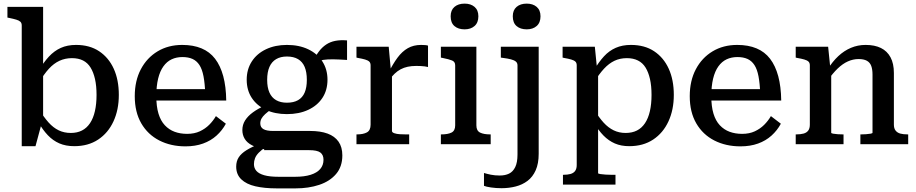

<svg xmlns="http://www.w3.org/2000/svg" viewBox="-20 -796 5059 1060"><path d="M390 11Q343 11 307.5 -4.5Q272 -20 244 -49.5Q216 -79 192 -121L196 -192Q222 -149 248 -120Q274 -91 304 -76.5Q334 -62 371 -62Q406 -62 432.5 -75.5Q459 -89 477 -116Q495 -143 504 -182.5Q513 -222 513 -272Q513 -322 504.5 -359.5Q496 -397 480 -423Q464 -449 438.5 -462Q413 -475 377 -475Q340 -475 308.5 -460.5Q277 -446 250 -416.5Q223 -387 195 -340L193 -405Q220 -451 249.5 -483Q279 -515 315.5 -531.5Q352 -548 400 -548Q475 -548 527.5 -513Q580 -478 608 -416.5Q636 -355 636 -272Q636 -190 606.5 -126Q577 -62 522 -25.5Q467 11 390 11ZM100 -655Q100 -669 92.5 -676Q85 -683 70 -687.5Q55 -692 31 -697L21 -699V-758H218V-122L210 -115L176 11H100Z M843 -264Q843 -208 855 -168.5Q867 -129 890 -104.5Q913 -80 944 -68.5Q975 -57 1013 -57Q1053 -57 1083 -71Q1113 -85 1135 -107Q1157 -129 1172 -155L1227 -113Q1207 -76 1175.5 -47.5Q1144 -19 1101 -3.5Q1058 12 1004 12Q923 12 859.5 -20.5Q796 -53 760 -115Q724 -177 724 -265Q724 -350 757.5 -413.5Q791 -477 850 -512.5Q909 -548 986 -548Q1047 -548 1092.5 -529Q1138 -510 1167.5 -471.5Q1197 -433 1212.5 -375.5Q1228 -318 1229 -241H815V-304H1138L1113 -280Q1111 -336 1103.5 -375Q1096 -414 1081 -437Q1066 -460 1043 -470.5Q1020 -481 987 -481Q954 -481 927.5 -468.5Q901 -456 882 -429.5Q863 -403 853 -362Q843 -321 843 -264Z M1896 -465Q1852 -468 1820 -468.5Q1788 -469 1765.5 -465.5Q1743 -462 1725 -453L1708 -455Q1722 -487 1740 -511Q1758 -535 1780.5 -550Q1803 -565 1831.5 -570.5Q1860 -576 1896 -573ZM1564 -166Q1498 -166 1448 -189.5Q1398 -213 1370 -255.5Q1342 -298 1342 -356Q1342 -413 1370 -456.5Q1398 -500 1448.5 -524Q1499 -548 1564 -548Q1631 -548 1681.5 -524Q1732 -500 1760 -456.5Q1788 -413 1788 -356Q1788 -298 1760 -255.5Q1732 -213 1681.5 -189.5Q1631 -166 1564 -166ZM1564 -229Q1601 -229 1625.5 -243Q1650 -257 1662 -285Q1674 -313 1674 -355Q1674 -398 1662 -426.5Q1650 -455 1625.5 -469.5Q1601 -484 1564 -484Q1529 -484 1504.5 -469.5Q1480 -455 1467.5 -426.5Q1455 -398 1455 -355Q1455 -313 1467.5 -285Q1480 -257 1504.5 -243Q1529 -229 1564 -229ZM1507 244Q1440 244 1390 232.5Q1340 221 1312 194Q1284 167 1284 124Q1284 94 1298 72.5Q1312 51 1341 33Q1370 15 1417 -4L1447 16Q1423 32 1408.5 47Q1394 62 1388 77.5Q1382 93 1382 110Q1382 132 1395.5 147.5Q1409 163 1439 171.5Q1469 180 1518 180H1609Q1660 180 1695 169Q1730 158 1748 137Q1766 116 1766 86Q1766 59 1748.5 46Q1731 33 1687 33H1438L1439 28Q1398 20 1371 6Q1344 -8 1331 -29.5Q1318 -51 1318 -78Q1318 -107 1333 -131Q1348 -155 1376 -175.5Q1404 -196 1444 -214L1479 -193Q1458 -179 1444 -166Q1430 -153 1423.5 -141Q1417 -129 1417 -115Q1417 -93 1434.5 -83Q1452 -73 1488 -73H1692Q1749 -73 1788.5 -58.5Q1828 -44 1849 -14Q1870 16 1870 62Q1870 124 1835.5 164.5Q1801 205 1742.5 224.5Q1684 244 1612 244Z M2343 -544V-426Q2336 -428 2325 -429.5Q2314 -431 2301.5 -431.5Q2289 -432 2278 -432Q2252 -432 2231 -427.5Q2210 -423 2192 -413.5Q2174 -404 2158 -388.5Q2142 -373 2125 -350L2124 -393Q2149 -443 2174.5 -477.5Q2200 -512 2231.5 -530Q2263 -548 2305 -548Q2317 -548 2328 -547Q2339 -546 2343 -544ZM1948 0V-54H1951Q1985 -54 2005.5 -65Q2026 -76 2026 -108V-435Q2026 -449 2018.5 -456Q2011 -463 1995.5 -467.5Q1980 -472 1957 -476L1948 -478V-538H2126L2139 -396L2144 -400V-73Q2144 -65 2157 -60.5Q2170 -56 2187.5 -55Q2205 -54 2220 -54H2239V0Z M2545 -634Q2510 -634 2489 -652Q2468 -670 2468 -706Q2468 -740 2489 -758Q2510 -776 2545 -776Q2579 -776 2600 -758Q2621 -740 2621 -706Q2621 -671 2600 -652.5Q2579 -634 2545 -634ZM2610 -538V-104Q2610 -74 2630.5 -64Q2651 -54 2686 -54H2689V0H2414V-54H2417Q2452 -54 2472.5 -64Q2493 -74 2493 -104V-435Q2493 -455 2476 -462Q2459 -469 2424 -476L2414 -478V-538Z M2837 57V-435Q2837 -449 2827.5 -456.5Q2818 -464 2800.5 -468.5Q2783 -473 2759 -476L2745 -478V-538H2954V53Q2954 107 2937.5 144Q2921 181 2892.5 202.5Q2864 224 2827 233.5Q2790 243 2749 243Q2718 243 2691 239Q2664 235 2652 230V159Q2668 164 2690 168.5Q2712 173 2739 173Q2769 173 2790.5 162.5Q2812 152 2824.5 126.5Q2837 101 2837 57ZM2888 -634Q2853 -634 2832 -652Q2811 -670 2811 -706Q2811 -740 2832 -758Q2853 -776 2888 -776Q2922 -776 2943 -758Q2964 -740 2964 -706Q2964 -671 2943 -652.5Q2922 -634 2888 -634Z M3378 223H3088V169H3091Q3113 169 3129.5 164.5Q3146 160 3155 148Q3164 136 3164 115V-435Q3164 -449 3156.5 -456Q3149 -463 3133.5 -467.5Q3118 -472 3095 -476L3086 -478V-538H3264L3277 -408L3282 -403V160Q3282 163 3294.5 165Q3307 167 3324 168Q3341 169 3355 169H3378ZM3454 11Q3409 11 3374.5 -4Q3340 -19 3312 -47.5Q3284 -76 3260 -117L3262 -188Q3287 -147 3312.5 -119Q3338 -91 3368 -76.5Q3398 -62 3434 -62Q3470 -62 3496.5 -75.5Q3523 -89 3541 -116Q3559 -143 3568 -182.5Q3577 -222 3577 -272Q3577 -322 3568.5 -359.5Q3560 -397 3544 -423Q3528 -449 3502 -462Q3476 -475 3441 -475Q3403 -475 3372.5 -460.5Q3342 -446 3315 -417Q3288 -388 3261 -344L3260 -410Q3286 -454 3314.5 -485Q3343 -516 3379.5 -532Q3416 -548 3463 -548Q3539 -548 3591.5 -513Q3644 -478 3672 -416.5Q3700 -355 3700 -272Q3700 -190 3670.5 -126Q3641 -62 3586 -25.5Q3531 11 3454 11Z M3907 -264Q3907 -208 3919 -168.5Q3931 -129 3954 -104.5Q3977 -80 4008 -68.5Q4039 -57 4077 -57Q4117 -57 4147 -71Q4177 -85 4199 -107Q4221 -129 4236 -155L4291 -113Q4271 -76 4239.5 -47.5Q4208 -19 4165 -3.5Q4122 12 4068 12Q3987 12 3923.5 -20.5Q3860 -53 3824 -115Q3788 -177 3788 -265Q3788 -350 3821.5 -413.5Q3855 -477 3914 -512.5Q3973 -548 4050 -548Q4111 -548 4156.5 -529Q4202 -510 4231.5 -471.5Q4261 -433 4276.5 -375.5Q4292 -318 4293 -241H3879V-304H4202L4177 -280Q4175 -336 4167.5 -375Q4160 -414 4145 -437Q4130 -460 4107 -470.5Q4084 -481 4051 -481Q4018 -481 3991.5 -468.5Q3965 -456 3946 -429.5Q3927 -403 3917 -362Q3907 -321 3907 -264Z M4373 0V-54H4376Q4399 -54 4416 -58.5Q4433 -63 4442 -75Q4451 -87 4451 -108V-435Q4451 -449 4443.5 -456Q4436 -463 4420.5 -467.5Q4405 -472 4382 -476L4373 -478V-538H4552L4564 -421L4569 -417V-63Q4569 -60 4579.5 -58Q4590 -56 4605 -55Q4620 -54 4633 -54H4637V0ZM4994 0H4730V-54H4733Q4746 -54 4761 -55Q4776 -56 4786.5 -58Q4797 -60 4797 -63V-384Q4797 -413 4790 -432Q4783 -451 4766 -460.5Q4749 -470 4720 -470Q4690 -470 4661 -457Q4632 -444 4604.5 -417.5Q4577 -391 4549 -351V-413Q4576 -456 4608 -486Q4640 -516 4678 -532Q4716 -548 4759 -548Q4809 -548 4843.5 -531Q4878 -514 4896.5 -479.5Q4915 -445 4915 -393V-108Q4915 -87 4924.5 -75Q4934 -63 4950.5 -58.5Q4967 -54 4991 -54H4994Z"/></svg>

Font: Roboto Serif Medium
Style: Regular
Weight: 500
Designer: Greg Gazdowicz
Foundry: Commercial Type
Version: Version 1.008